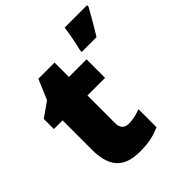

<svg xmlns="http://www.w3.org/2000/svg" viewBox="-208 -899 1048 1048"><g transform="rotate(-45 316.0 -375.0)"><path d="M632 -749V-760H459C454 -717 441 -653 431 -614V-600H545C582 -659 604 -700 632 -749ZM337 -141C304 -141 285 -159 285 -195V-410H421V-553H285V-664H160L111 -548L26 -488V-410H93V-182C93 -32 166 10 274 10C346 10 387 -3 429 -21V-160C398 -149 371 -141 337 -141Z"/></g></svg>

Font: Noto Sans Sinhala UI Black
Style: Regular
Weight: 900
Designer: Jelle Bosma - Monotype Design Team
Foundry: Monotype Imaging Inc.
Version: Version 2.006